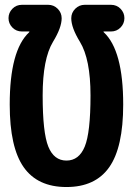

<svg xmlns="http://www.w3.org/2000/svg" viewBox="-20 -750 540 780"><path d="M401.4 -622.1Q400.4 -622.1 400.4 -621.1Q400.4 -620.1 401.4 -619.1Q480.5 -545.9 480.5 -325.2Q480.5 -151.4 423.8 -70.8Q367.2 9.8 250 9.8Q132.8 9.8 76.2 -70.8Q19.5 -151.4 19.5 -325.2Q19.5 -545.9 98.6 -619.1Q99.6 -620.1 99.6 -621.1Q99.6 -622.1 98.6 -622.1H69.3Q45.9 -622.1 30.3 -638.2Q14.6 -654.3 14.6 -676.3Q14.6 -698.2 30.3 -714.4Q45.9 -730.5 69.3 -730.5H175.8Q198.2 -730.5 214.4 -714.4Q230.5 -698.2 230.5 -675.8Q230.5 -637.7 195.3 -580.1Q153.3 -510.7 153.3 -362.3Q153.3 -210.9 176.3 -154.3Q199.2 -97.7 250 -97.7Q300.8 -97.7 324.2 -154.3Q347.7 -210.9 347.7 -362.3Q347.7 -509.8 304.7 -580.1Q269.5 -637.7 269.5 -675.8Q269.5 -698.2 285.6 -714.4Q301.8 -730.5 324.2 -730.5H430.7Q454.1 -730.5 469.7 -714.4Q485.4 -698.2 485.4 -676.3Q485.4 -654.3 469.7 -638.2Q454.1 -622.1 430.7 -622.1Z"/></svg>

Font: Rounded-X Mgen+ 1mn bold
Style: Bold
Weight: 700
Designer: [Source Han Sans]
Ryoko NISHIZUKA  (kana & ideographs); Paul D. Hunt (Latin, Greek & Cyrillic); Wenlong ZHANG  (bopomofo
Version: Version 1.059.20150602